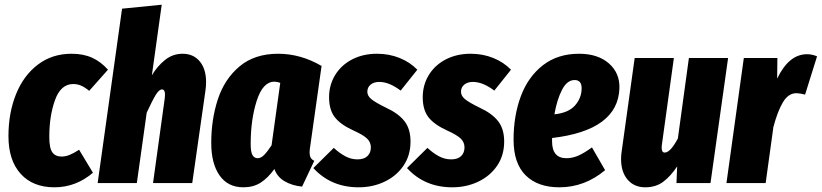

<svg xmlns="http://www.w3.org/2000/svg" viewBox="-20 -780 3501 818"><path d="M440 -483 360 -393Q342 -408 326 -415Q310 -422 292 -422Q239 -422 214.5 -354Q190 -286 190 -197Q190 -149 203 -131Q216 -113 242 -113Q259 -113 276.5 -120Q294 -127 317 -142L376 -44Q303 18 212 18Q120 18 68 -39.5Q16 -97 16 -200Q16 -298 48 -378Q80 -458 141 -504.5Q202 -551 285 -551Q335 -551 372.5 -534Q410 -517 440 -483Z M858 -430Q858 -412 855 -392L799 0H632L682 -362Q683 -368 683 -377Q683 -399 670 -399Q658 -399 644 -376.5Q630 -354 605 -300L563 0H396L500 -743L669 -760L627 -459Q650 -498 683 -524.5Q716 -551 758 -551Q804 -551 831 -518.5Q858 -486 858 -430Z M1350 -499 1302 -159Q1299 -143 1299 -130Q1299 -117 1303.5 -108.5Q1308 -100 1319 -95L1267 15Q1225 11 1193 -7.5Q1161 -26 1149 -60Q1121 -21 1090 -1.5Q1059 18 1017 18Q951 18 915.5 -32.5Q880 -83 880 -171Q880 -272 908.5 -358Q937 -444 1001 -497.5Q1065 -551 1165 -551Q1261 -551 1350 -499ZM1048 -167Q1048 -133 1055.5 -119.5Q1063 -106 1078 -106Q1092 -106 1106 -120.5Q1120 -135 1137 -161L1174 -427Q1161 -432 1149 -432Q1100 -432 1074 -351.5Q1048 -271 1048 -167Z M1758 -483 1687 -394Q1638 -431 1596 -431Q1573 -431 1559 -419.5Q1545 -408 1545 -389Q1545 -372 1561.5 -358Q1578 -344 1625 -321Q1677 -297 1703 -264Q1729 -231 1729 -177Q1729 -118 1699 -74Q1669 -30 1618.5 -6Q1568 18 1508 18Q1390 18 1315 -64L1402 -150Q1427 -127 1451.5 -114Q1476 -101 1503 -101Q1531 -101 1545.5 -115Q1560 -129 1560 -152Q1560 -174 1544 -189.5Q1528 -205 1486 -224Q1431 -249 1406.5 -280.5Q1382 -312 1382 -366Q1382 -418 1408 -460.5Q1434 -503 1480.5 -527Q1527 -551 1586 -551Q1638 -551 1682.5 -533Q1727 -515 1758 -483Z M2157 -483 2086 -394Q2037 -431 1995 -431Q1972 -431 1958 -419.5Q1944 -408 1944 -389Q1944 -372 1960.5 -358Q1977 -344 2024 -321Q2076 -297 2102 -264Q2128 -231 2128 -177Q2128 -118 2098 -74Q2068 -30 2017.5 -6Q1967 18 1907 18Q1789 18 1714 -64L1801 -150Q1826 -127 1850.5 -114Q1875 -101 1902 -101Q1930 -101 1944.5 -115Q1959 -129 1959 -152Q1959 -174 1943 -189.5Q1927 -205 1885 -224Q1830 -249 1805.5 -280.5Q1781 -312 1781 -366Q1781 -418 1807 -460.5Q1833 -503 1879.5 -527Q1926 -551 1985 -551Q2037 -551 2081.5 -533Q2126 -515 2157 -483Z M2619 -404Q2613 -225 2332 -192V-178Q2332 -106 2393 -106Q2419 -106 2444 -117Q2469 -128 2502 -152L2558 -55Q2471 18 2363 18Q2271 18 2219.5 -33Q2168 -84 2168 -185Q2168 -287 2199 -370Q2230 -453 2293 -502Q2356 -551 2447 -551Q2527 -551 2574 -510Q2621 -469 2619 -404ZM2458 -404Q2458 -439 2428 -439Q2396 -439 2374.5 -397.5Q2353 -356 2342 -293Q2402 -299 2430 -331Q2458 -363 2458 -404Z M2626 -103Q2626 -120 2629 -138L2684 -533H2851L2800 -164Q2799 -159 2799 -150Q2799 -130 2812 -130Q2836 -130 2868 -190L2915 -533H3082L3007 0H2862L2865 -71Q2837 -29 2805.5 -5.5Q2774 18 2729 18Q2682 18 2654 -14.5Q2626 -47 2626 -103Z M3461 -540 3410 -377Q3386 -383 3373 -383Q3339 -383 3316 -345Q3293 -307 3275 -239L3242 0H3075L3149 -533H3292L3291 -445Q3341 -549 3418 -549Q3440 -549 3461 -540Z"/></svg>

Font: Fira Sans Extra Condensed ExtraBold
Style: Italic
Weight: 800
Width: 3
Italic angle: -8°
Designer: Carrois Corporate & Edenspiekermann AG
Foundry: Carrois Corporate GbR & Edenspiekermann AG
Version: Version 4.203